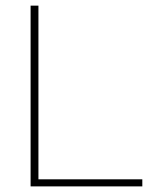

<svg xmlns="http://www.w3.org/2000/svg" viewBox="-20 -664 576 684"><path d="M487 0V-25.2H116.9V-643.9H89V0Z"/></svg>

Font: Arad-VF Thin Dots1
Style: Regular
Weight: 100
Designer: Mohammad Darvishi
Version: Version 1.000;August 30, 2024;FontCreator 15.0.0.2992 64-bit